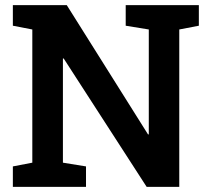

<svg xmlns="http://www.w3.org/2000/svg" viewBox="-20 -731 822 751"><path d="M30.3 0V-80.1L106.4 -94.7V-615.7L30.3 -630.4V-710.9H241.2L559.1 -205.1L562 -205.6V-615.7L471.7 -630.4V-710.9H757.8V-630.4L681.2 -615.7V0H553.7L229 -502.4L226.1 -502V-94.7L316.4 -80.1V0Z"/></svg>

Font: Roboto Slab SemiBold
Style: Regular
Weight: 600
Designer: Google
Version: Version 2.001; ttfautohint (v1.8.3)